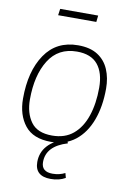

<svg xmlns="http://www.w3.org/2000/svg" viewBox="-99 -779 731 1050"><g transform="rotate(10 266.0 -254.5)"><path d="M224 8Q125 8 79 -50Q33 -108 33 -199Q33 -351 96.5 -444.5Q160 -538 280 -538Q347 -538 389 -511Q431 -484 451 -437Q471 -390 471 -331Q471 -232 442.5 -155.5Q414 -79 359 -35.5Q304 8 224 8ZM224 -27Q295 -27 341 -65.5Q387 -104 410 -172.5Q433 -241 433 -329Q433 -412 395.5 -457.5Q358 -503 280 -503Q176 -503 123.5 -419Q71 -335 71 -201Q71 -125 106.5 -76Q142 -27 224 -27ZM258 208Q170 208 170 129Q170 22 309 -23L317 0Q201 35 201 124Q201 178 263 178Q301 178 332 162L339 188Q305 208 258 208ZM355 -681H143L148 -717H359Z"/></g></svg>

Font: Tanohe Sans ExtraLight
Style: Italic
Weight: 200
Designer: Village Type and Design LLC & Cristiano Sobral
Foundry: Cooper Hewitt Smithsonian Design Museum
Version: Version 1.00;September 29, 2021;FontCreator 13.0.0.2655 64-b